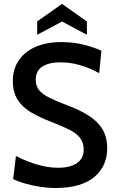

<svg xmlns="http://www.w3.org/2000/svg" viewBox="-20 -924 582 958"><path d="M258 14Q219 14 179 7.8Q139 1.5 104.2 -8.5Q69.5 -18.5 45.5 -30L59.5 -146Q88.5 -130.5 123.2 -117Q158 -103.5 195.8 -95.2Q233.5 -87 272 -87Q329.5 -87 363.5 -109.8Q397.5 -132.5 397.5 -178Q397.5 -212 380.2 -235Q363 -258 327.8 -276Q292.5 -294 238 -315Q181.5 -336.5 137.8 -361.8Q94 -387 69 -424.8Q44 -462.5 44 -521Q44 -578 72.8 -621.5Q101.5 -665 155.8 -689.5Q210 -714 286.5 -714Q346.5 -714 398.2 -700.8Q450 -687.5 486 -671L475 -559Q423.5 -586.5 376.5 -599.8Q329.5 -613 280 -613Q225 -613 191.8 -592Q158.5 -571 158.5 -526Q158.5 -493.5 176.2 -472.8Q194 -452 227.8 -435.8Q261.5 -419.5 310.5 -400.5Q377 -376 422.5 -347Q468 -318 491.5 -278.8Q515 -239.5 515 -183.5Q515 -142 499.8 -106Q484.5 -70 453.2 -43Q422 -16 373.5 -1Q325 14 258 14ZM165.5 -750.5V-817L289.5 -904.5L413.5 -817V-750.5L289.5 -816.5Z"/></svg>

Font: Cabin SemiCondensedMedium
Style: Regular
Weight: 500
Width: 4
Designer: Pablo Impallari
Foundry: Pablo Impallari. http://www.impallari.com Igino Marini. http://www.ikern.com
Version: Version 3.001